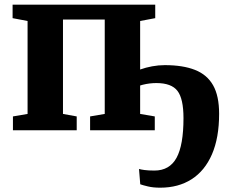

<svg xmlns="http://www.w3.org/2000/svg" viewBox="-20 -574 1004 846"><path d="M686 253Q655 253 632 247.5Q609 242 598 238L592.5 170.5Q600.5 173 617 175.2Q633.5 177.5 660.5 177.5Q727 177.5 757.8 121.5Q788.5 65.5 788.5 -53.5Q788.5 -139 762 -173.5Q735.5 -208 669 -208Q638.5 -208 608.8 -200.5Q579 -193 565.5 -181.5V-252Q576 -260 599 -268.2Q622 -276.5 650.2 -281.8Q678.5 -287 706 -287Q786 -287 839.2 -266Q892.5 -245 919 -198.2Q945.5 -151.5 945.5 -72.5Q945.5 33 914 105.8Q882.5 178.5 824.2 215.8Q766 253 686 253ZM37 0V-61L101.5 -72V-481.5L35.5 -494V-553.5H664V-494L597.5 -481.5V-72L662 -61V0H377V-61L441.5 -72V-488H257.5V-72L318 -61V0Z"/></svg>

Font: Merriweather 24pt ExtraBold
Style: Regular
Weight: 800
Version: Version 2.100